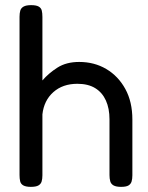

<svg xmlns="http://www.w3.org/2000/svg" viewBox="-20 -717 575 747"><path d="M100 10Q81 10 71 4.5Q61 -1 58.5 -11.5Q56 -22 56 -36V-652Q56 -666 59 -676Q62 -686 72 -691.5Q82 -697 101 -697Q121 -697 130.5 -691.5Q140 -686 142.5 -676Q145 -666 145 -651V-404Q169 -432 203.5 -454Q238 -476 288 -476Q347 -476 393.5 -448.5Q440 -421 467.5 -371Q495 -321 495 -252V-35Q495 -21 492 -11Q489 -1 480 4.5Q471 10 451 10Q432 10 422 4.5Q412 -1 409 -11.5Q406 -22 406 -36V-253Q406 -295 392 -326Q378 -357 350.5 -374Q323 -391 281 -391Q224 -391 187.5 -358.5Q151 -326 145 -272V-35Q145 -21 142 -11Q139 -1 129.5 4.5Q120 10 100 10Z"/></svg>

Font: Fredoka Light
Style: Regular
Weight: 400
Version: Version 2.001